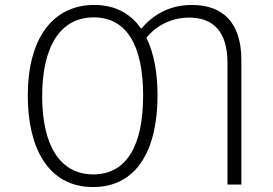

<svg xmlns="http://www.w3.org/2000/svg" viewBox="-20 -744 1100 774"><path d="M355 10C537 10 615 -148 615 -359C615 -446 602 -528 570 -592C610 -640 669 -673 743 -673C840 -673 897 -616 897 -491V0H953V-502C953 -652 879 -724 754 -724C663 -724 598 -685 549 -628C509 -687 447 -724 360 -724C194 -724 92 -591 92 -358C92 -153 171 10 355 10ZM356 -41C220 -41 150 -161 150 -356C150 -553 221 -674 358 -674C489 -674 557 -563 557 -359C557 -158 491 -41 356 -41Z"/></svg>

Font: Noto Sans Mono Condensed Light
Style: Regular
Weight: 300
Width: 3
Designer: Monotype Design Team
Foundry: Monotype Imaging Inc.
Version: Version 2.014